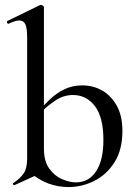

<svg xmlns="http://www.w3.org/2000/svg" viewBox="-20 -745 552 778"><path d="M258 13Q217 13 178.5 -0.5Q140 -14 105 -44L158 -142Q158 -92 179.5 -62Q201 -32 231.5 -19Q262 -6 287 -6Q340 -6 369.5 -51Q399 -96 399 -178Q399 -270 364.5 -315Q330 -360 276 -360Q238 -360 205.5 -338.5Q173 -317 145 -289L137 -296Q158 -319 183 -343Q208 -367 240.5 -383Q273 -399 314 -399Q357 -399 393.5 -378.5Q430 -358 453 -317Q476 -276 476 -214Q476 -138 444 -87.5Q412 -37 362 -12Q312 13 258 13ZM39 5Q35 6 33 2Q31 -2 35 -4Q62 -22 76 -42.5Q90 -63 90 -103V-594Q90 -630 83 -646Q76 -662 58 -662Q43 -662 15 -649Q11 -647 9 -653Q7 -659 10 -660L141 -724Q144 -725 146 -725Q150 -725 154 -722Q158 -719 158 -715V-49Z"/></svg>

Font: Cormorant Light Medium
Style: Regular
Weight: 500
Version: Version 4.000